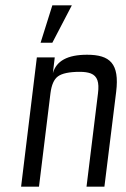

<svg xmlns="http://www.w3.org/2000/svg" viewBox="-20 -699 470 719"><path d="M306 -494C233 -494 191 -471 178 -425L185 -484H118L59 0H126L169 -350C173 -381 182 -402 197 -413C212 -424 239 -430 279 -430C296 -430 309 -428 320 -424C345 -414 352 -391 347 -350L304 0H371L415 -355C428 -461 392 -494 306 -494ZM249 -679H176L132 -539H176Z"/></svg>

Font: Gamestation Condensed
Style: Italic
Weight: 400
Width: 3
Designer: Jonas Hecksher
Foundry: Jonas Hecksher, Playtypeª, e-types AS
Version: Version 1.003